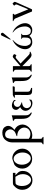

<svg xmlns="http://www.w3.org/2000/svg" viewBox="1758 -2540 1068 4625"><g transform="rotate(-90 2292.5 -228.0)"><path d="M262.2 -391.1Q203.6 -391.1 184.8 -386.7Q166 -382.3 152.3 -357.4Q124 -305.7 124 -236.3V-234.4Q124 -141.1 165.5 -79.6Q207 -17.1 266.1 -14.2H272.5Q327.6 -14.2 367.2 -68.8Q409.2 -126.5 409.7 -211.4Q409.7 -273.9 387.5 -319.1Q365.2 -364.3 346.2 -391.1ZM440.4 -451.7V-391.1H384.3Q413.6 -363.8 449 -325.7Q484.4 -287.6 486.3 -227.1V-210Q486.3 -116.2 426.3 -51.3Q363.8 16.1 265.6 19H259.3Q167 19 100.6 -49.8Q32.2 -120.6 32.2 -227.5V-229Q32.7 -314 85.9 -380.4Q105.5 -404.8 130.9 -428.2Q156.2 -451.7 190.9 -451.7Z M1023.4 -224.1Q1023.4 -126.5 953.9 -58.6Q884.3 9.3 783.2 12.2H775.4Q681.6 12.2 612.5 -58.1Q543.5 -128.4 543.5 -225.6V-227.1Q543.9 -334 624 -406.7Q633.3 -415.5 651.6 -421.9Q669.9 -428.2 698.7 -438.7Q727.5 -449.2 752.7 -458Q777.8 -466.8 793.5 -466.8H794.9Q890.1 -462.9 956.1 -393.3Q1022 -323.7 1023.4 -227.1ZM778.8 -434.1Q721.7 -434.1 679.4 -377.2Q637.2 -320.3 637.2 -234.9Q637.2 -149.4 679.9 -86.7Q722.7 -23.9 783.7 -21H790.5Q847.2 -21 889.2 -77.6Q931.2 -134.3 931.2 -219.7Q931.2 -305.2 888.2 -367.9Q845.2 -430.7 784.7 -434.1Z M1495.6 -31.7Q1443.4 4.9 1364.7 13.2Q1352.1 14.6 1340.8 14.6Q1295.9 14.6 1260.3 -2.9V215.8Q1260.3 246.1 1284.2 255.4Q1307.6 264.2 1307.6 275.9Q1307.6 286.1 1297.9 286.1H1137.2Q1127 286.1 1127 275.9Q1127 264.2 1150.9 255.4Q1174.8 246.6 1174.8 215.8V-476.6Q1174.8 -562.5 1234.9 -635.3Q1293.9 -706.1 1408.7 -706.1H1413.6Q1525.4 -704.1 1562 -616.2Q1572.3 -592.3 1572.3 -564.9Q1572.3 -502 1507.3 -440.9Q1497.1 -430.7 1475.1 -414.1Q1545.9 -378.9 1577.1 -324.2Q1605 -275.9 1605 -223.6Q1605 -213.9 1604.5 -209Q1595.2 -103 1495.6 -31.7ZM1260.3 -69.8Q1287.1 -45.9 1332 -35.6Q1356.9 -29.8 1379.4 -29.8Q1419.4 -29.8 1453.1 -47.4Q1503.9 -73.7 1521.5 -123.5Q1531.2 -150.9 1531.2 -177.2Q1531.2 -201.2 1524.4 -222.7Q1509.3 -271.5 1459.5 -309.6Q1410.2 -345.7 1326.7 -347.7L1325.7 -361.3Q1357.9 -371.6 1402.8 -391.6Q1446.3 -410.6 1469.7 -450.2Q1488.3 -480.5 1488.3 -514.2Q1488.3 -523.4 1486.8 -533.2Q1479 -574.2 1452.6 -602.1Q1416.5 -639.2 1367.2 -639.2Q1299.3 -639.2 1279.8 -582.3Q1260.3 -525.4 1260.3 -472.2Z M1826.7 -150.4Q1826.7 -113.8 1832.5 -94.7Q1847.7 -44.9 1892.6 -18.6V4.9Q1839.8 -7.3 1796.4 -52.7Q1765.6 -85 1753.2 -130.4Q1740.7 -175.8 1740.7 -270V-382.3Q1740.7 -413.1 1717 -421.6Q1693.4 -430.2 1693.4 -441.9Q1693.4 -452.1 1703.1 -452.1Q1734.4 -453.6 1765.1 -461.7Q1795.9 -469.7 1826.7 -480.5Z M2205.1 -58.1 2203.6 -9.3Q2167.5 18.1 2120.1 18.1H2117.2Q2067.9 17.1 2026.4 -6.3Q1988.8 -26.9 1963.6 -61.8Q1938.5 -96.7 1935.5 -137.7Q1935.1 -143.1 1935.1 -148.4Q1935.1 -188.5 1957.5 -220.7Q1982.9 -256.8 2023.4 -277.3Q1991.2 -300.8 1969.2 -336.4Q1957 -356.4 1957 -378.9Q1957 -396 1964.4 -414.6Q1988.8 -474.1 2065.4 -476.1Q2099.1 -476.1 2135.7 -461.4Q2172.4 -446.8 2195.3 -421.9V-384.8Q2195.3 -381.8 2192.4 -381.8Q2189.5 -381.8 2188.5 -384.8Q2163.6 -430.7 2118.7 -430.7Q2109.4 -430.7 2099.6 -428.7Q2069.8 -422.9 2049.6 -399.2Q2029.3 -375.5 2029.3 -345.2Q2029.3 -298.8 2065.7 -275.9Q2102.1 -252.9 2139.6 -241.2L2139.2 -231.9Q2096.2 -231 2057.1 -210.9Q2018.1 -190.9 2004.4 -147Q1999.5 -130.9 1999.5 -115.2Q1999.5 -84 2020 -56.6Q2050.3 -15.6 2103.5 -15.6Q2129.9 -15.6 2156.2 -25.9Q2182.6 -36.1 2198.7 -58.1Z M2395 -407.2 2395.5 -92.8Q2395.5 -49.8 2429.9 -33Q2464.4 -16.1 2485.8 -13.7V11.2H2419.9Q2401.4 10.7 2381.1 8.1Q2360.8 5.4 2341.3 -10.7Q2317.4 -30.8 2316.4 -92.3Q2315.9 -118.7 2315.9 -142.1Q2315.9 -147.9 2316.4 -199.7L2318.4 -405.8Q2282.2 -404.8 2264.2 -403.8H2261.7Q2252.4 -403.8 2252 -413.1V-414.1Q2252 -421.9 2260.7 -426.3Q2269.5 -431.2 2300.3 -446.3Q2306.2 -449.2 2308.6 -450.7Q2314.5 -453.6 2318.4 -453.6L2396.5 -454.6L2517.1 -457.5H2517.6Q2524.4 -457.5 2524.4 -445.3Q2524.4 -439 2522.5 -428.7Q2518.6 -406.7 2501 -406.7Z M2737.8 -150.4Q2737.8 -113.8 2743.7 -94.7Q2758.8 -44.9 2803.7 -18.6V4.9Q2751 -7.3 2707.5 -52.7Q2676.8 -85 2664.3 -130.4Q2651.9 -175.8 2651.9 -270V-382.3Q2651.9 -413.1 2628.2 -421.6Q2604.5 -430.2 2604.5 -441.9Q2604.5 -452.1 2614.3 -452.1Q2645.5 -453.6 2676.3 -461.7Q2707 -469.7 2737.8 -480.5Z M3010.7 -69.3Q3010.7 -38.6 3034.4 -30Q3058.1 -21.5 3058.1 -9.8Q3058.1 0 3047.9 0H2887.2Q2877.4 0 2877.4 -9.8Q2877.4 -21.5 2901.1 -30Q2924.8 -38.6 2924.8 -69.3V-382.3Q2924.8 -413.1 2901.1 -421.4Q2877.4 -429.7 2877.4 -441.9Q2877.4 -451.7 2887.2 -451.7H3002.4Q3010.7 -451.7 3010.7 -445.8V-269.5L3168.5 -405.8Q3210.9 -442.4 3219.7 -447.8Q3232.4 -455.6 3244.1 -455.6Q3252.9 -455.6 3260.3 -451.2L3295.9 -429.7Q3301.3 -425.8 3301.3 -421.4Q3301.3 -419.9 3299.8 -416.5L3277.3 -366.2L3253.9 -378.4Q3239.7 -385.7 3226.1 -385.7Q3212.4 -385.7 3195.8 -370.6Q3143.1 -324.7 3074.2 -268.1L3239.7 -106.9Q3291 -56.6 3306.2 -50.3Q3316.9 -44.9 3328.6 -44.9Q3333.5 -44.9 3338.4 -45.9Q3342.3 -46.9 3345.7 -46.9Q3355.5 -46.9 3358.4 -40Q3359.4 -37.6 3359.4 -35.2Q3359.4 -30.8 3354.5 -28.3L3324.2 -13.7Q3298.8 -2.4 3277.8 -2.4Q3263.7 -2.4 3251.5 -7.8Q3220.7 -20.5 3195.3 -45.4L3014.6 -221.7L3010.7 -218.3Z M3666 -510.7Q3664.6 -509.3 3663.6 -508.8Q3655.8 -504.9 3651.9 -511.7Q3649.9 -515.1 3650.4 -519.5L3746.6 -720.2Q3751 -731 3760.3 -735.8Q3772 -742.2 3781.2 -742.2Q3798.3 -742.2 3809.6 -722.7Q3815.4 -712.4 3815.4 -703.1Q3815.4 -691.9 3807.1 -682.1ZM3581.5 14.6Q3543.5 14.6 3513.9 -1.2Q3484.4 -17.1 3465.3 -36.1Q3446.3 -53.7 3432.6 -86.4Q3418.9 -119.1 3418.9 -155.3Q3418.9 -205.1 3437.5 -253.2Q3456.1 -301.3 3487.3 -342.3Q3539.6 -410.2 3615.7 -448.2L3635.3 -458Q3636.7 -458.5 3638.2 -458.5Q3642.1 -458.5 3642.1 -451.7Q3641.1 -451.7 3626.5 -438.5Q3561 -379.9 3530.3 -313.5Q3498 -244.6 3498 -156.2Q3498 -127.4 3506.8 -102.5Q3515.6 -77.6 3527.3 -59.6Q3551.8 -20.5 3597.7 -20.5Q3653.3 -20.5 3677.2 -54.2Q3691.9 -75.7 3695.8 -96.9Q3699.7 -118.2 3699.7 -153.3V-207Q3699.7 -226.6 3683.6 -232.2Q3667.5 -237.8 3667.5 -245.6Q3667.5 -252 3674.3 -252L3784.7 -250.5Q3791.5 -250.5 3791.5 -244.1Q3791.5 -236.3 3775.4 -230.7Q3759.3 -225.1 3759.3 -205.6V-145Q3759.3 -84.5 3786.1 -50.8Q3810.1 -20.5 3867.2 -20.5Q3909.7 -20.5 3937.5 -59.1Q3967.3 -101.1 3967.3 -156.2Q3967.3 -250.5 3927.7 -329.6Q3894 -395.5 3838.4 -438.5Q3822.8 -449.7 3822.8 -451.7Q3822.8 -458.5 3826.7 -458.5Q3828.1 -458.5 3829.6 -458Q3839.4 -452.6 3849.1 -448.2Q3925.3 -412.1 3977.5 -342.3Q4008.3 -301.3 4027.3 -253.2Q4046.4 -205.1 4046.4 -155.3Q4046.4 -119.1 4032.5 -86.4Q4018.6 -53.7 4000 -36.1Q3980.5 -17.1 3950.9 -1.2Q3921.4 14.6 3883.8 14.6H3881.8Q3827.1 14.6 3794.4 -4.9Q3790 -7.8 3765.6 -27.8Q3762.7 -30.3 3752.2 -42.5Q3741.7 -54.7 3740.2 -54.7H3736.8Q3735.4 -49.8 3727.3 -40.5Q3719.2 -31.2 3715.3 -27.8Q3688 -1.5 3653.3 6.6Q3618.7 14.6 3581.5 14.6Z M4252.4 -393.1 4380.4 -81.1 4492.7 -350.1Q4497.1 -360.4 4497.1 -370.1Q4497.1 -387.2 4483.4 -403.3L4467.3 -422.4L4511.2 -457Q4514.2 -460 4516.6 -460Q4520 -460 4523.9 -456.1L4551.3 -428.2Q4559.6 -419.4 4559.6 -406.7Q4559.6 -399.4 4556.6 -390.6Q4548.8 -367.2 4533.7 -335.9L4383.8 -1Q4381.3 3.9 4378.9 6.8Q4376.5 9.3 4373.5 9.3H4332.5Q4329.1 9.3 4327.1 6.3Q4325.7 4.9 4323.5 -1.2Q4321.3 -7.3 4320.3 -10.3L4160.6 -390.6Q4152.3 -409.2 4136.7 -419.9Q4126.5 -426.3 4116.5 -430.7Q4106.4 -435.1 4100.6 -439.5Q4097.2 -441.4 4094.7 -445.8Q4094.2 -447.8 4094.2 -449.2Q4094.2 -450.7 4094.7 -452.1Q4096.2 -454.6 4100.1 -454.6H4260.3Q4263.7 -454.6 4268.1 -452.1Q4272 -448.7 4273.4 -445.8Q4273.9 -444.3 4273.9 -443.4Q4273.9 -439 4269 -434.6Q4252.4 -419.4 4251 -414.6Q4249.5 -410.2 4249.5 -405.3Q4249.5 -399.4 4252.4 -393.1Z"/></g></svg>

Font: Caudex
Style: Regular
Weight: 400
Version: Version 1.04